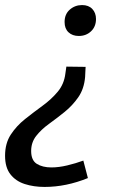

<svg xmlns="http://www.w3.org/2000/svg" viewBox="-25 -533 450 758"><path d="M299 -513Q325 -513 339.5 -497.5Q354 -482 354 -458Q354 -428 334.5 -409.5Q315 -391 286 -391Q261 -391 245.5 -405.5Q230 -420 230 -446Q230 -477 250.5 -495Q271 -513 299 -513ZM313 -269Q312 -260 312 -250.5Q312 -241 311 -229Q307 -182 284 -149Q261 -116 230 -91Q199 -66 168.5 -44Q138 -22 118 3.5Q98 29 98 63Q98 100 120.5 114Q143 128 178 128Q207 128 240.5 120Q274 112 304 101L322 170Q236 205 151 205Q108 205 72.5 193.5Q37 182 16 155Q-5 128 -5 82Q-5 33 17.5 -1.5Q40 -36 74 -63Q108 -90 143 -115.5Q178 -141 203 -171Q228 -201 233 -242Q234 -249 235 -256Q236 -263 237 -270Z"/></svg>

Font: Bitter Medium
Style: Italic
Weight: 500
Italic angle: -9°
Designer: Sol Matas, and Bitter project Authors
Foundry: Sol Matas
Version: Version 2.001